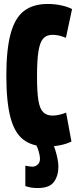

<svg xmlns="http://www.w3.org/2000/svg" viewBox="-20 -730 390 970"><path d="M12 -348Q12 -479 33.5 -559Q55 -639 101 -674.5Q147 -710 221 -710Q256 -710 289 -703Q322 -696 344 -684L313 -539Q293 -547 277.5 -550.5Q262 -554 244 -554Q216 -554 199 -536Q182 -518 174.5 -472.5Q167 -427 167 -344Q167 -265 174 -222.5Q181 -180 198.5 -163Q216 -146 246 -146Q261 -146 280.5 -150.5Q300 -155 314 -161L341 -15Q314 -2 282.5 4Q251 10 216 10Q143 10 98 -24.5Q53 -59 32.5 -138Q12 -217 12 -348ZM108 107Q131 112 144 112Q159 112 170.5 101.5Q182 91 182 72Q182 58 175.5 35Q169 12 158 -5H247Q253 8 259.5 28.5Q266 49 270.5 71.5Q275 94 275 112Q275 158 252.5 189Q230 220 171 220Q155 220 140 218Q125 216 108 210Z"/></svg>

Font: Georama ExtraCondensed ExtraBold
Style: Regular
Weight: 800
Width: 2
Designer: Jean-Baptiste Levee
Foundry: Production Type
Version: Version 1.000